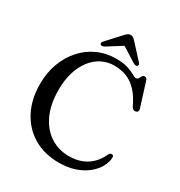

<svg xmlns="http://www.w3.org/2000/svg" viewBox="-207 -1028 1110 1187"><g transform="rotate(30 347.5 -435.0)"><path d="M660 -176Q659.5 -143 641 -108.8Q622.5 -74.5 587.5 -45.8Q552.5 -17 502.2 0.5Q452 18 388 18Q282 18 205 -28.8Q128 -75.5 86.2 -157.2Q44.5 -239 44.5 -345.5Q44.5 -426 69.2 -493.5Q94 -561 138.5 -611Q183 -661 243.5 -688.8Q304 -716.5 375.5 -716.5Q427.5 -716.5 460 -705.8Q492.5 -695 510.8 -684Q529 -673 538.5 -673Q550.5 -673 555.5 -682.2Q560.5 -691.5 566 -700.5Q571.5 -709.5 583 -709.5Q590.5 -709.5 595.2 -705.2Q600 -701 603 -690L656.5 -520Q659.5 -510 655 -502.5Q650.5 -495 640.5 -493.5Q631.5 -492 624 -496Q616.5 -500 612 -509.5Q584.5 -569 550.8 -605.2Q517 -641.5 476.5 -657.8Q436 -674 387.5 -674Q339 -674 297.8 -652.8Q256.5 -631.5 226 -591.8Q195.5 -552 178.8 -496.5Q162 -441 162 -372.5Q162 -269.5 196 -196.8Q230 -124 288.5 -86Q347 -48 421.5 -48Q495 -48 547.2 -82Q599.5 -116 626 -176.5Q630.5 -186 636 -189.2Q641.5 -192.5 648 -191.5Q654 -191 657 -187Q660 -183 660 -176ZM399 -823.5H359L483 -746Q500 -736 510 -743.5Q514 -746.5 514.2 -752.8Q514.5 -759 508 -766L415 -867.5Q405.5 -877.5 398 -883Q390.5 -888.5 379.5 -888.5Q368.5 -888.5 360.5 -883Q352.5 -877.5 343 -867.5L250 -766Q243.5 -759 244 -752.8Q244.5 -746.5 248.5 -743.5Q258.5 -736 275.5 -746Z"/></g></svg>

Font: Fraunces 16pt
Style: Regular
Weight: 400
Version: Version 1.000;[b76b70a41]